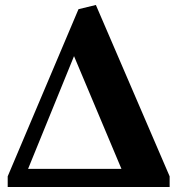

<svg xmlns="http://www.w3.org/2000/svg" viewBox="-20 -753 740 773"><path d="M11 0V-43L296 -716L366 -733L663 -43V0ZM93 -73H469L278 -527Z"/></svg>

Font: Libre Bodoni
Style: Bold Italic
Weight: 700
Italic angle: -13°
Version: Version 2.005;gftools[0.9.23]